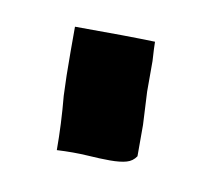

<svg xmlns="http://www.w3.org/2000/svg" viewBox="-34 -429 232 212"><g transform="rotate(10 82.0 -323.5)"><path d="M37.1 -315.4Q40 -284.2 40 -254.9Q58.6 -255.9 74.2 -254.9Q88.9 -253.9 99.6 -253.9Q111.3 -253.9 118.2 -255.9Q125 -257.8 128.9 -263.7Q128.9 -279.3 128.9 -298.8Q127.9 -318.4 127 -335.9Q127 -355.5 127 -370.1Q126 -385.7 126 -391.6Q95.7 -392.6 36.1 -392.6Q36.1 -377.9 36.1 -364.3Q36.1 -335.9 37.1 -315.4Z"/></g></svg>

Font: Londrina Solid
Style: NNS
Weight: 400
Designer: Marcelo Magalhaes
Version: Version 1.002